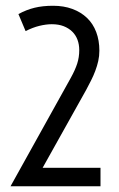

<svg xmlns="http://www.w3.org/2000/svg" viewBox="-20 -646 414 666"><path d="M159.7 -562Q140.1 -562 116.9 -556.4Q93.8 -550.8 68.8 -538.1L43.9 -597.2Q71.8 -612.3 99.9 -619.1Q127.9 -626 164.1 -626Q201.2 -626 231 -615Q260.7 -604 281.7 -584Q302.7 -564 313.7 -534.9Q324.7 -505.9 324.7 -470.2Q324.7 -451.7 320.8 -434.3Q316.9 -417 310.5 -400.1Q304.2 -383.3 295.9 -366.9Q287.6 -350.6 278.8 -334L127.9 -64H328.6V0H16.6L225.6 -376Q240.7 -403.3 247.8 -425.3Q254.9 -447.3 254.9 -472.2Q254.9 -491.7 248.8 -508.1Q242.7 -524.4 230.5 -536.4Q218.3 -548.3 200.7 -555.2Q183.1 -562 159.7 -562Z"/></svg>

Font: Aubrey
Style: Regular
Weight: 400
Designer: Gayaneh Bagdasaryan | Cyreal.org
Foundry: Gayaneh Bagdasaryan | Cyreal.org
Version: Version 1.000